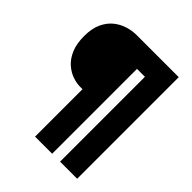

<svg xmlns="http://www.w3.org/2000/svg" viewBox="-223 -838 1096 1096"><g transform="rotate(45 325.0 -290.0)"><path d="M243 120V-263H223Q195.5 -263 163 -274Q130.5 -285 101.2 -310.5Q72 -336 53.5 -378.8Q35 -421.5 35 -485Q35 -545 54 -586.2Q73 -627.5 103.8 -652.5Q134.5 -677.5 171.2 -688.8Q208 -700 243 -700H583V120H445V-565H381V120Z"/></g></svg>

Font: Trispace Thin ExtraBold
Style: Regular
Weight: 800
Version: Version 1.210